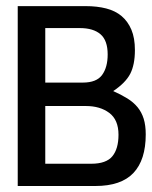

<svg xmlns="http://www.w3.org/2000/svg" viewBox="-20 -620 506 640"><path d="M465.8 -171.9Q465.8 -86.9 424.8 -43.5Q383.8 0 297.9 0H39.1V-599.6H265.6Q303.7 -599.6 334 -591.8Q364.3 -584 385.3 -566.4Q406.2 -548.8 418 -521Q429.7 -493.2 429.7 -453.1Q429.7 -404.3 414.1 -374Q398.4 -343.8 357.4 -316.4Q383.8 -304.7 404.3 -292Q424.8 -279.3 438.5 -262.7Q452.1 -246.1 459 -224.1Q465.8 -202.1 465.8 -171.9ZM338.9 -438.5Q338.9 -485.4 314.9 -505.9Q291 -526.4 246.1 -526.4H130.9V-344.7H255.9Q301.8 -344.7 320.3 -370.1Q338.9 -395.5 338.9 -438.5ZM375 -170.9Q375 -220.7 344.2 -243.7Q313.5 -266.6 266.6 -266.6H130.9V-74.2H284.2Q334 -74.2 354.5 -99.1Q375 -124 375 -170.9Z"/></svg>

Font: RIT TN Joy
Style: Bold
Weight: 700
Designer: Hussain K H
Foundry: Rachana Institute of Typography
Version: 1.6.2